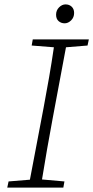

<svg xmlns="http://www.w3.org/2000/svg" viewBox="-20 -853 424 873"><path d="M124 -646 129 -674H384L378 -646L280 -638L219 -312Q206 -243 194 -174Q182 -105 171 -37L273 -28L268 0H13L19 -28L116 -36L178 -362Q191 -431 203 -500Q215 -569 225 -638ZM274 -747Q258 -747 246.5 -757Q235 -767 235 -786Q235 -806 248.5 -819.5Q262 -833 278 -833Q295 -833 306 -822.5Q317 -812 317 -794Q317 -774 303.5 -760.5Q290 -747 274 -747Z"/></svg>

Font: Source Serif Pro Light
Style: Italic
Weight: 300
Italic angle: -12°
Designer: Frank Grießhammer
Foundry: Adobe Systems Incorporated
Version: Version 3.001;hotconv 1.0.111;makeotfexe 2.5.65597